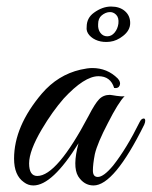

<svg xmlns="http://www.w3.org/2000/svg" viewBox="-20 -565 464 587"><path d="M279 -24Q297 -24 326 -59Q367 -111 407 -192Q411 -200 416 -202Q424 -205 424 -196Q424 -191 421 -184Q329 2 266 2Q237 2 219 -26Q201 -56 220 -127Q140 2 82 2Q66 2 53 -8Q23 -29 23 -80Q23 -179 108 -279Q157 -336 226 -352Q248 -357 262 -357Q308 -357 340 -325Q350 -314 346 -304Q342 -294 329 -296Q318 -332 281 -332Q238 -332 175 -264Q140 -224 108 -170Q69 -104 69 -65.5Q69 -27 94 -27Q154 -27 251 -211Q270 -248 283 -261.5Q296 -275 316 -275Q318 -275 323.5 -274Q329 -273 336 -272Q343 -271 350 -270.5Q357 -270 361 -271Q342 -252 310 -189Q278 -128 270 -94Q264 -63 264 -43.5Q264 -24 279 -24ZM342 -493Q344 -511 335 -520Q326 -529 314 -528Q302 -527 291 -518Q280 -509 280 -491Q279 -475 287 -464.5Q295 -454 308 -454Q321 -454 330.5 -465.5Q340 -477 342 -493ZM356 -455Q337 -440 316.5 -437.5Q296 -435 279.5 -440.5Q263 -446 253 -457.5Q243 -469 245 -483Q245 -510 267 -526Q293 -545 319.5 -545Q346 -545 362 -531Q378 -517 378 -494.5Q378 -472 356 -455Z"/></svg>

Font: #9Slide05 Great Vibes
Style: Regular
Weight: 400
Designer: Robert E. Leuschke
Foundry: Robert E. Leuschke
Version: Version 1.001